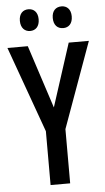

<svg xmlns="http://www.w3.org/2000/svg" viewBox="-60 -939 536 977"><g transform="rotate(-5 208.0 -450.5)"><path d="M75 -846C75 -809 96 -790 123 -790C151 -790 171 -809 171 -846C171 -882 151 -901 123 -901C96 -901 75 -883 75 -846ZM243 -846C243 -809 263 -790 292 -790C320 -790 340 -809 340 -846C340 -882 320 -901 292 -901C264 -901 243 -883 243 -846ZM209 -392 104 -714H0L158 -275V0H258V-277L416 -714H313Z"/></g></svg>

Font: Noto Sans Armenian ExtraCondensed Medium
Style: Regular
Weight: 500
Width: 2
Designer: Monotype Design Team
Foundry: Monotype Imaging Inc.
Version: Version 2.008